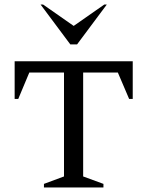

<svg xmlns="http://www.w3.org/2000/svg" viewBox="-20 -832 654 852"><path d="M175 0V-16L264 -49V-510H110L61 -393H45V-560H569V-393H553L503 -510H349V-49L439 -16V0ZM292 -635 160 -812H171L307 -717L443 -812H454L322 -635Z"/></svg>

Font: Spectral SC
Style: Regular
Weight: 400
Designer: Jean-Baptiste Levee
Foundry: Production Type
Version: Version 2.001